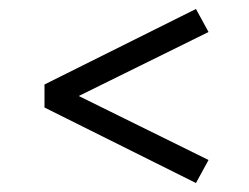

<svg xmlns="http://www.w3.org/2000/svg" viewBox="-20 -466 560 432"><path d="M449.2 -394 157.2 -250 449.2 -106 420.9 -54.2 80.1 -224.1V-275.9L420.9 -445.8Z"/></svg>

Font: Gidolinya
Style: Regular
Weight: 400
Version: Version 1.0.3